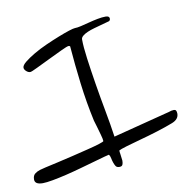

<svg xmlns="http://www.w3.org/2000/svg" viewBox="-63 -566 646 638"><g transform="rotate(-10 259.5 -247.5)"><path d="M512 -143Q512 -124 489 -115Q466 -106 435.5 -96.5Q405 -87 377 -79.5Q349 -72 327.5 -65.5Q306 -59 301 -56Q301 -54 301 -51Q301 -48 302 -45L305 -21Q305 -12 302.5 -7Q300 -2 292 -2Q283 -2 279.5 -7.5Q276 -13 273.5 -20.5Q271 -28 269.5 -36Q268 -44 264 -48Q262 -48 248 -44Q234 -40 212.5 -34Q191 -28 164.5 -20.5Q138 -13 113 -7Q88 -1 66 3Q44 7 32 7Q5 7 5 -10Q5 -23 12.5 -29Q20 -35 30 -38Q32 -39 49.5 -43Q67 -47 92 -52.5Q117 -58 145.5 -65Q174 -72 198.5 -78Q223 -84 238.5 -89Q254 -94 254 -96Q254 -102 249.5 -118Q245 -134 241 -148L235 -168Q221 -232 213 -297Q205 -362 200 -425Q198 -427 195 -427Q190 -427 169 -417Q148 -407 124 -395.5Q100 -384 79.5 -374Q59 -364 55 -364Q48 -364 41.5 -370Q35 -376 35 -382Q35 -390 48 -400.5Q61 -411 80.5 -422.5Q100 -434 123.5 -444.5Q147 -455 168.5 -463.5Q190 -472 205.5 -477Q221 -482 226 -482Q234 -482 247 -485Q260 -488 275 -492Q290 -496 305.5 -499Q321 -502 333 -502Q346 -502 346 -493Q346 -488 342 -485L313 -477Q302 -474 289.5 -470.5Q277 -467 266.5 -462.5Q256 -458 249.5 -452.5Q243 -447 243 -441Q243 -416 248.5 -375.5Q254 -335 261.5 -288.5Q269 -242 278 -194Q287 -146 293 -104L472 -150Q478 -151 484 -153Q489 -155 494 -156Q499 -157 503 -157Q512 -157 512 -143Z"/></g></svg>

Font: Reenie Beanie
Style: Regular
Weight: 500
Designer: James Grieshaber
Foundry: James Grieshaber
Version: Version 1.000